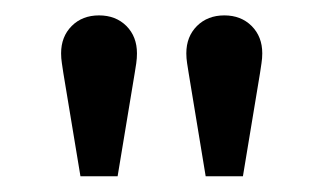

<svg xmlns="http://www.w3.org/2000/svg" viewBox="-20 -718 416 247"><path d="M58.6 -649.4Q58.6 -670.9 72.3 -684.6Q85.9 -698.2 107.4 -698.2Q128.9 -698.2 142.6 -684.6Q156.2 -670.9 156.2 -649.4Q156.2 -643.1 155.3 -636.7Q154.3 -630.4 153.3 -624L131.3 -491.2H83.5L61.5 -624Q60.5 -630.4 59.6 -636.7Q58.6 -643.1 58.6 -649.4ZM219.7 -649.4Q219.7 -670.9 233.4 -684.6Q247.1 -698.2 268.6 -698.2Q290 -698.2 303.7 -684.6Q317.4 -670.9 317.4 -649.4Q317.4 -643.1 316.4 -636.7Q315.4 -630.4 314.5 -624L292.5 -491.2H244.6L222.7 -624Q221.7 -630.4 220.7 -636.7Q219.7 -643.1 219.7 -649.4Z"/></svg>

Font: Gidole
Style: Regular
Weight: 400
Version: Version 2.100; ttfautohint (v1.8.4.7-5d5b)